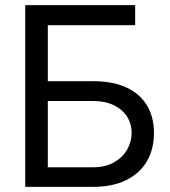

<svg xmlns="http://www.w3.org/2000/svg" viewBox="-20 -727 661 747"><path d="M78.1 -707H505.9V-628.9H166V-411.1H342.8Q418.9 -411.1 471.7 -386.7Q524.4 -362.3 551.8 -316.9Q579.1 -271.5 579.1 -209Q579.1 -147.5 551.8 -100.1Q524.4 -52.7 471.2 -26.4Q418 0 342.8 0H78.1ZM492.2 -210.9Q492.2 -245.1 474.6 -272.9Q457 -300.8 423.3 -317.4Q389.6 -334 342.8 -334H166V-76.2H342.8Q389.6 -76.2 423.3 -95.2Q457 -114.3 474.6 -145Q492.2 -175.8 492.2 -210.9Z"/></svg>

Font: Pretendard JP Variable
Style: Regular
Weight: 400
Designer: Base glyphs from Inter by Rasmus Andersson; Hangul glyphs from Noto Sans CJK(Source Han Sans) by Jang Soo-young and Kang
Foundry: Kil Hyung-jin
Version: Version 1.307;Glyphs 3.2 (3192)